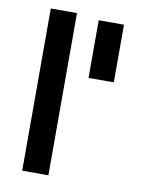

<svg xmlns="http://www.w3.org/2000/svg" viewBox="-81 -765 631 823"><g transform="rotate(10 234.5 -353.0)"><path d="M73 0H187V-706H73ZM394 -692H284V-441H394Z"/></g></svg>

Font: TitilliumText22L
Style: 800 wt
Weight: 800
Designer: Campivisivi
Foundry: Campivisivi
Version: 1.000